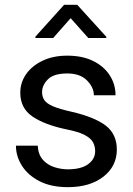

<svg xmlns="http://www.w3.org/2000/svg" viewBox="-20 -770 556 800"><path d="M376.5 -140.1Q376.5 -159.7 367.9 -176.5Q359.4 -193.4 333.3 -207.3Q307.1 -221.2 254.9 -231.4Q166.5 -250 115.5 -284.4Q64.5 -318.8 64.5 -383.8Q64.5 -425.8 88.6 -460.7Q112.8 -495.6 157 -516.8Q201.2 -538.1 260.3 -538.1Q323.7 -538.1 368.7 -515.6Q413.6 -493.2 437.5 -455.8Q461.4 -418.5 461.4 -373H371.1Q371.1 -405.8 342.5 -434.8Q314 -463.9 260.3 -463.9Q204.1 -463.9 179.7 -439.5Q155.3 -415 155.3 -386.2Q155.3 -366.7 165 -352.5Q174.8 -338.4 200.9 -327.1Q227.1 -315.9 276.9 -304.7Q374.5 -282.2 420.7 -246.6Q466.8 -210.9 466.8 -147Q466.8 -77.6 410.9 -33.9Q355 9.8 262.7 9.8Q192.9 9.8 144.5 -15.1Q96.2 -40 71.3 -79.6Q46.4 -119.1 46.4 -163.1H137.2Q139.2 -126 158.7 -104.2Q178.2 -82.5 206.5 -73.5Q234.9 -64.5 262.7 -64.5Q317.9 -64.5 347.2 -85.9Q376.5 -107.4 376.5 -140.1ZM301.8 -750 422.9 -616.7V-611.8H347.7L274.4 -694.3L201.7 -611.8H127.4V-617.2L247.1 -750Z"/></svg>

Font: Vazirmatn RD
Style: Regular
Weight: 400
Designer: Saber Rastikerdar
Foundry: Saber Rastikerdar
Version: Version 32.102